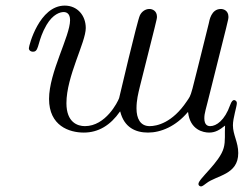

<svg xmlns="http://www.w3.org/2000/svg" viewBox="-20 -462 870 685"><path d="M83 -290C83 -281 92 -276 102 -278C120 -282 114 -318 146 -373C169 -412 195 -419 207 -419C216 -419 230 -415 230 -390C230 -333 155 -204 155 -109C155 -13 227 11 279 11C331 11 374 -15 408 -64H409C423 -7 464 11 508 11C554 11 607 -11 650 -62H651C658 2 706 11 726 11C749 11 764 1 783 -14C781 13 785 42 778 66C764 117 688 176 688 194C688 201 694 203 697 203C703 203 710 196 716 192C753 163 830 162 830 84C830 45 811 19 811 -15C811 -41 825 -82 825 -94C825 -103 817 -105 815 -105C811 -105 806 -101 801 -87C782 -33 752 -12 730 -12C722 -12 709 -15 709 -40C709 -59 714 -69 730 -135C794 -392 795 -391 795 -402C795 -424 778 -430 768 -430C733 -430 727 -388 725 -379C655 -100 666 -130 646 -100C595 -24 540 -12 514 -12C480 -12 467 -40 467 -75C467 -105 473 -128 479 -153C537 -385 540 -393 540 -402C540 -424 523 -430 513 -430C498 -430 485 -420 479 -407C470 -389 405 -112 405 -112C400 -98 357 -12 283 -12C257 -12 217 -25 217 -94C217 -190 286 -311 286 -362C286 -407 256 -442 211 -442C120 -442 83 -299 83 -290Z"/></svg>

Font: CMU Serif
Style: Italic
Weight: 500
Italic angle: -14.04°
Version: Version 0.7.0